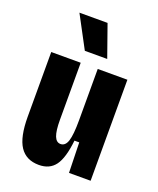

<svg xmlns="http://www.w3.org/2000/svg" viewBox="-143 -843 774 943"><g transform="rotate(20 244.5 -371.5)"><path d="M175 14Q108 14 75.5 -35Q43 -84 43 -191V-528H197V-230Q197 -172 207.5 -145.5Q218 -119 240 -119Q265 -119 275.5 -151.5Q286 -184 286 -260V-528H441V0H328L324 -158H299Q289 -65 260 -25.5Q231 14 175 14ZM196 -590 107 -757H254L313 -590Z"/></g></svg>

Font: Bricolage Grotesque 12pt Condensed ExtraBold
Style: Regular
Weight: 800
Width: 3
Designer: Mathieu Triay
Foundry: Atelier Triay
Version: Version 1.001; ttfautohint (v1.8.4.7-5d5b);gftools[0.9.33.de